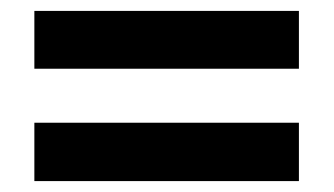

<svg xmlns="http://www.w3.org/2000/svg" viewBox="-20 -594 612 352"><path d="M43 -262V-369H528V-262ZM43 -468V-574H528V-468Z"/></svg>

Font: Noto Sans Malayalam UI
Style: Regular
Weight: 400
Designer: Jelle Bosma - Monotype Design Team
Foundry: Monotype Imaging Inc.
Version: Version 2.104